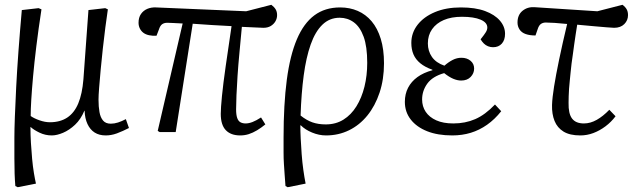

<svg xmlns="http://www.w3.org/2000/svg" viewBox="-20 -551 2666 801"><path d="M54 230 44 225Q42 202 41 174Q40 146 40 109.5Q40 73 40 24Q40 -10 42 -64Q44 -118 47.5 -187Q51 -256 57 -337.5Q63 -419 71 -509L141 -517L153 -512Q140 -427 131.5 -357.5Q123 -288 118 -232.5Q113 -177 110.5 -135.5Q108 -94 108 -67Q122 -57 145 -49Q168 -41 188 -41Q231 -41 260.5 -60.5Q290 -80 306.5 -119.5Q323 -159 328 -220L349 -509L419 -517L430 -512Q425 -479 419.5 -436.5Q414 -394 409 -348.5Q404 -303 400 -260Q396 -217 393.5 -184.5Q391 -152 391 -135Q391 -106 395 -83.5Q399 -61 410 -48Q421 -35 442 -35Q457 -35 472.5 -40Q488 -45 505 -54L518 -17Q506 -11 493 -5Q480 1 467.5 5.5Q455 10 443.5 12Q432 14 421 14Q394 14 375 2Q356 -10 345 -33.5Q334 -57 333 -89H332Q317 -53 293 -30.5Q269 -8 243 3Q217 14 196 14Q169 14 145 2.5Q121 -9 108 -21H107Q107 11 109 45Q111 79 114 111.5Q117 144 121.5 171Q126 198 130 215Z M982 14Q943 14 922 -8Q901 -30 901 -76Q901 -100 906 -150.5Q911 -201 921.5 -274.5Q932 -348 946 -442Q906 -444 865 -446.5Q824 -449 784 -452L713 0H646L638 -5L742 -453Q719 -454 703 -455Q687 -456 678 -456Q665 -456 656.5 -450Q648 -444 643 -428L633 -402Q616 -401 602 -404Q588 -407 578.5 -414Q569 -421 563.5 -432Q558 -443 558 -456Q558 -478 568 -492.5Q578 -507 594.5 -514Q611 -521 631 -520L1007 -504L1112 -531Q1124 -522 1130 -512Q1136 -502 1136 -488Q1136 -474 1129 -462Q1122 -450 1109.5 -442.5Q1097 -435 1079 -435Q1068 -435 1044 -436.5Q1020 -438 989 -439Q984 -384 979 -332Q974 -280 971 -234.5Q968 -189 966.5 -153.5Q965 -118 965 -95Q965 -72 969.5 -59Q974 -46 983 -41Q992 -36 1005 -36Q1018 -36 1033.5 -42Q1049 -48 1069 -61L1087 -32Q1070 -18 1052.5 -7.5Q1035 3 1018 8.5Q1001 14 982 14Z M1180 230 1171 225Q1169 200 1167.5 178Q1166 156 1164.5 133.5Q1163 111 1163 84.5Q1163 58 1163 23Q1163 -116 1176.5 -218Q1190 -320 1218.5 -387Q1247 -454 1291.5 -487Q1336 -520 1399 -520Q1439 -520 1472.5 -505.5Q1506 -491 1530.5 -462Q1555 -433 1568.5 -389Q1582 -345 1582 -287Q1582 -220 1563.5 -164.5Q1545 -109 1512.5 -69Q1480 -29 1436 -7.5Q1392 14 1340 14Q1311 14 1282 2Q1253 -10 1235 -28H1233Q1233 -4 1234.5 27Q1236 58 1238.5 92Q1241 126 1245.5 158Q1250 190 1255 215ZM1339 -32Q1381 -32 1413 -52Q1445 -72 1467 -107.5Q1489 -143 1500.5 -189.5Q1512 -236 1512 -289Q1512 -357 1497 -398Q1482 -439 1456 -458Q1430 -477 1397 -477Q1355 -477 1325 -448Q1295 -419 1276 -365Q1257 -311 1247 -236Q1237 -161 1234 -69Q1259 -49 1283.5 -40.5Q1308 -32 1339 -32Z M1867 14Q1806 14 1762 -3.5Q1718 -21 1693.5 -52.5Q1669 -84 1669 -126Q1669 -159 1682.5 -185Q1696 -211 1721.5 -229.5Q1747 -248 1784 -258V-260Q1753 -271 1733.5 -287Q1714 -303 1705 -324Q1696 -345 1696 -372Q1696 -414 1722 -447.5Q1748 -481 1794.5 -500.5Q1841 -520 1903 -520Q1963 -520 2003.5 -505Q2044 -490 2065.5 -465Q2087 -440 2087 -410Q2087 -384 2073.5 -369Q2060 -354 2037 -354Q2026 -354 2016 -358Q2006 -362 1998.5 -369.5Q1991 -377 1985 -387Q2001 -407 2007 -417Q2013 -427 2013 -436Q2013 -457 1985 -469Q1957 -481 1907 -481Q1863 -481 1831.5 -467.5Q1800 -454 1782.5 -429Q1765 -404 1765 -370Q1765 -338 1782 -313.5Q1799 -289 1834 -277Q1851 -292 1868.5 -301Q1886 -310 1905 -310Q1928 -310 1943 -297.5Q1958 -285 1958 -265Q1958 -245 1943.5 -230Q1929 -215 1904 -215Q1888 -215 1870.5 -222.5Q1853 -230 1833 -246Q1784 -232 1762.5 -202Q1741 -172 1741 -136Q1741 -107 1756 -84.5Q1771 -62 1800 -49Q1829 -36 1871 -36Q1921 -36 1962.5 -54Q2004 -72 2045 -115L2071 -87Q2044 -53 2012 -30.5Q1980 -8 1944 3Q1908 14 1867 14Z M2401 14Q2357 14 2331 -2Q2305 -18 2293.5 -46.5Q2282 -75 2283 -113Q2284 -143 2291.5 -190Q2299 -237 2312.5 -302Q2326 -367 2346 -451Q2318 -454 2294 -455.5Q2270 -457 2257 -457Q2245 -457 2236.5 -451Q2228 -445 2223 -429L2214 -403Q2190 -403 2173 -409Q2156 -415 2147.5 -428Q2139 -441 2139 -457Q2139 -489 2160 -506Q2181 -523 2210 -521L2472 -504L2577 -531Q2589 -522 2594.5 -512Q2600 -502 2600 -488Q2600 -466 2584.5 -450.5Q2569 -435 2542 -435Q2533 -435 2511.5 -437Q2490 -439 2459 -441.5Q2428 -444 2388 -448Q2385 -427 2381.5 -406.5Q2378 -386 2375.5 -365.5Q2373 -345 2370 -325Q2367 -305 2364.5 -286Q2362 -267 2360.5 -249Q2359 -231 2357 -214Q2355 -197 2354 -180.5Q2353 -164 2352.5 -149.5Q2352 -135 2352 -122Q2351 -77 2366.5 -56.5Q2382 -36 2416 -36Q2443 -36 2469.5 -51Q2496 -66 2522 -93L2548 -66Q2530 -42 2506 -24Q2482 -6 2455.5 4Q2429 14 2401 14Z"/></svg>

Font: Literata 24pt Light
Style: Italic
Weight: 300
Italic angle: -2°
Designer: Latin by Veronika Burian and Jose Scaglione. Greek by Irene Vlachou. Cyrillic by Vera Evstafieva
Foundry: TypeTogether
Version: Version 3.103;gftools[0.9.29]